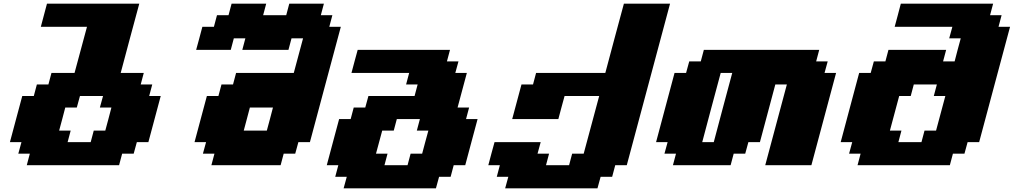

<svg xmlns="http://www.w3.org/2000/svg" viewBox="-20 -895 5491 1040"><path d="M125 0H625L641.6 -62.5H704.1L721.2 -125H783.7Q794.9 -166.5 817.1 -249.8Q839.4 -333 850.6 -375H788.1L804.7 -437.5H742.2L758.8 -500H633.8Q650.4 -562.5 683.8 -687.5Q717.3 -812.5 734.4 -875H234.4Q229 -854 217.8 -812.5Q206.5 -771 201.2 -750H451.2Q439.9 -708.5 417.5 -625Q395 -541.5 383.8 -500H258.8L242.2 -437.5H179.7L163.1 -375H100.6Q89.4 -333 67.1 -250Q44.9 -167 33.7 -125H96.2L79.1 -62.5H141.6ZM471.2 -125H346.2L362.8 -187.5H300.3Q306.2 -208 317.1 -249.8Q328.1 -291.5 333.5 -312.5H396L413.1 -375H538.1L521 -312.5H583.5Q578.1 -291.5 567.1 -249.8Q556.2 -208 550.3 -187.5H487.8Z M1125 0H1500L1516.6 -62.5H1579.1L1596.2 -125H1658.7Q1686.5 -229.5 1742.4 -437.7Q1798.3 -646 1826.2 -750H1763.7L1780.3 -812.5H1717.8L1734.4 -875H1546.9L1530.3 -812.5H1405.3L1421.9 -875H1234.4L1217.8 -812.5H1155.3L1138.7 -750H1076.2Q1070.8 -729.5 1059.6 -687.7Q1048.3 -646 1042.5 -625H1230L1246.6 -687.5H1309.1L1292.5 -625H1542.5L1559.1 -687.5H1621.6L1571.3 -500H1258.8L1242.2 -437.5H1179.7L1163.1 -375H1100.6Q1089.4 -333 1067.1 -250Q1044.9 -167 1033.7 -125H1096.2L1079.1 -62.5H1141.6ZM1425.3 -187.5H1300.3Q1306.2 -208 1316.9 -249.8Q1327.6 -291.5 1333.5 -312.5H1458.5Q1453.1 -291.5 1442.1 -249.8Q1431.2 -208 1425.3 -187.5Z M1841.3 125H2341.3L2358.4 62.5H2420.9L2437.5 0H2500Q2511.2 -42 2533.4 -125.2Q2555.7 -208.5 2566.9 -250H2504.4L2521 -312.5H2458.5L2508.8 -500H2446.3L2463.4 -562.5H2400.9L2417.5 -625H1917.5Q1911.6 -604 1900.4 -562.3Q1889.2 -520.5 1883.8 -500H2196.3L2179.7 -437.5H2242.2L2225.6 -375H1975.6L1958.5 -312.5H1896L1879.4 -250H1816.9Q1805.7 -208 1783.4 -125Q1761.2 -42 1750 0H1812.5L1795.9 62.5H1858.4ZM2187.5 0H2062.5L2079.1 -62.5H2016.6Q2022 -83 2033.4 -124.8Q2044.9 -166.5 2050.3 -187.5H2112.8L2129.4 -250H2254.4L2237.8 -187.5H2300.3Q2294.4 -166.5 2283.2 -124.8Q2272 -83 2266.6 -62.5H2204.1Z M2716.3 125H3216.3L3233.4 62.5H3295.9L3312.5 0H3375Q3414.1 -146 3492.2 -437.5Q3570.3 -729 3609.4 -875H3359.4Q3342.3 -812.5 3308.8 -687.5Q3275.4 -562.5 3258.8 -500H2883.8L2867.2 -437.5H2804.7L2754.4 -250H3004.4Q3009.8 -270.5 3021 -312.3Q3032.2 -354 3038.1 -375H3225.6L3141.6 -62.5H3079.1L3062.5 0H2937.5L2954.1 -62.5H2891.6L2908.7 -125H2658.7Q2652.8 -104 2641.6 -62.5Q2630.4 -21 2625 0H2687.5L2670.9 62.5H2733.4Z M4125 0H4375Q4397 -83 4441.9 -250Q4486.8 -417 4508.8 -500H4446.3L4463.4 -562.5H4400.9L4417.5 -625H3792.5L3775.9 -562.5H3713.4L3696.3 -500H3633.8Q3617.2 -437.5 3583.7 -312.5Q3550.3 -187.5 3533.7 -125H3596.2L3579.1 -62.5H3641.6L3625 0H3937.5L3954.1 -62.5H4016.6L4033.7 -125H4096.2L4179.7 -437.5H4242.2ZM3846.2 -125H3783.7Q3800.3 -187.5 3833.5 -312.5Q3866.7 -437.5 3883.8 -500H3946.3Q3929.2 -437.5 3896 -312.5Q3862.8 -187.5 3846.2 -125Z M4625 0H5125L5141.6 -62.5H5204.1L5221.2 -125H5283.7Q5311.5 -229.5 5367.4 -437.7Q5423.3 -646 5451.2 -750H5388.7L5405.3 -812.5H5342.8L5359.4 -875H4859.4Q4854 -854 4843 -812.5Q4832 -771 4826.2 -750H5138.7L5121.6 -687.5H5184.1Q5178.2 -667 5167.2 -625.2Q5156.2 -583.5 5150.9 -562.5H5088.4L5105 -625H4792.5L4775.9 -562.5H4713.4L4696.3 -500H4633.8Q4617.2 -437.5 4583.7 -312.5Q4550.3 -187.5 4533.7 -125H4596.2L4579.1 -62.5H4641.6ZM4971.2 -125H4846.2L4862.8 -187.5H4800.3L4850.6 -375H4913.1L4929.7 -437.5H5054.7L5038.1 -375H5100.6L5050.3 -187.5H4987.8Z"/></svg>

Font: Faithful 32x
Style: BoldOblique
Weight: 400
Foundry: Faithful Resource Pack
Version: Version 1.0; January 27, 2023